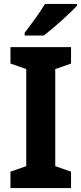

<svg xmlns="http://www.w3.org/2000/svg" viewBox="-20 -953 413 973"><path d="M370 -924V-933H208C182 -889 138 -830 105 -787V-773H202C252 -811 336 -886 370 -924ZM340 0V-83L260 -111V-603L340 -631V-714H33V-631L113 -603V-111L33 -83V0Z"/></svg>

Font: Noto Sans Lao Looped SemiCondensed
Style: Bold
Weight: 700
Width: 4
Designer: Mark Frömberg, Ben Mitchell
Foundry: The Fontpad Ltd
Version: Version 1.002